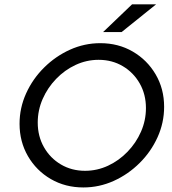

<svg xmlns="http://www.w3.org/2000/svg" viewBox="-20 -832 776 865"><path d="M355.6 12.5Q274.3 12.5 209 -25.3Q143.8 -63.2 105.9 -128.5Q68.1 -193.8 68.1 -274.3Q68.1 -345.8 97.6 -411.1Q127.1 -476.4 178.5 -527.4Q229.9 -578.5 295.1 -608Q360.4 -637.5 431.9 -637.5Q513.2 -637.5 578.1 -599.7Q643.1 -561.8 681.2 -496.9Q719.4 -431.9 719.4 -350.7Q719.4 -279.2 689.9 -213.9Q660.4 -148.6 609 -97.6Q557.6 -46.5 492.4 -17Q427.1 12.5 355.6 12.5ZM363.2 -62.5Q417.4 -62.5 466.7 -85.4Q516 -108.3 554.5 -148.3Q593.1 -188.2 615.3 -238.9Q637.5 -289.6 637.5 -345.1Q637.5 -406.9 609.4 -456.2Q581.2 -505.6 533 -534Q484.7 -562.5 424.3 -562.5Q370.1 -562.5 320.8 -539.6Q271.5 -516.7 233 -476.7Q194.4 -436.8 172.2 -386.1Q150 -335.4 150 -279.9Q150 -218.1 178.1 -168.8Q206.2 -119.4 254.5 -91Q302.8 -62.5 363.2 -62.5ZM444.4 -687.5 575 -812.5H683.3L527.8 -687.5Z"/></svg>

Font: Afacad
Style: Italic
Weight: 400
Italic angle: -14°
Designer: Kristian Moeller
Foundry: Dicotype
Version: Version 1.000